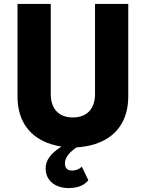

<svg xmlns="http://www.w3.org/2000/svg" viewBox="-20 -720 741 976"><path d="M396 127C383 140 366 147 346 147C322 147 310 134 310 110C310 89 323 67 347 46C354 40 361 34 370 29C402 27 432 22 461 13C563 -19 632 -97 632 -230V-700H463V-242C463 -171 426 -123 350 -123C275 -123 238 -171 238 -242V-700H69V-230C69 -97 138 -19 240 13C257 18 274 22 292 25C289 27 287 29 284 31C241 59 212 92 212 136C212 200 263 236 329 236C384 236 414 216 429 196Z"/></svg>

Font: Jost
Style: Bold
Weight: 700
Version: Version 3.710